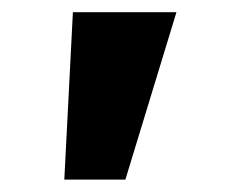

<svg xmlns="http://www.w3.org/2000/svg" viewBox="-20 -720 385 315"><path d="M85.5 -425.3 99.6 -700H269.5L185.7 -425.3Z"/></svg>

Font: Lexend Giga
Style: Regular
Weight: 400
Designer: Bonnie Shaver-Troup, Thomas Jockin
Foundry: Lexend
Version: Version 1.007